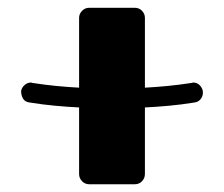

<svg xmlns="http://www.w3.org/2000/svg" viewBox="-20 -604 575 493"><path d="M501 -366.2Q501 -356.4 494.9 -349.1Q488.8 -341.8 479 -340.8Q445.8 -335.4 414.3 -332.5Q382.8 -329.6 352.1 -328.1V-157.2Q352.1 -146.5 344.7 -138.7Q337.4 -130.9 326.2 -130.9H209Q198.2 -130.9 190.7 -138.7Q183.1 -146.5 183.1 -157.2V-328.1Q152.8 -329.6 121.3 -332.5Q89.8 -335.4 56.2 -340.8Q43.9 -342.3 39.1 -350.8Q34.2 -359.4 34.2 -370.1Q35.6 -378.9 43 -385.5Q50.3 -392.1 60.1 -392.1Q61 -392.1 61.5 -391.6Q62 -391.1 63 -391.1Q94.7 -386.2 124.5 -383.3Q154.3 -380.4 183.1 -378.9V-558.1Q183.1 -568.4 190.7 -576.2Q198.2 -584 209 -584H326.2Q337.4 -584 344.7 -576.2Q352.1 -568.4 352.1 -558.1V-378.9Q380.9 -380.4 410.6 -383.3Q440.4 -386.2 472.2 -391.1Q473.1 -391.1 474.1 -391.6Q475.1 -392.1 476.1 -392.1Q486.8 -392.1 493.9 -384Q501 -376 501 -366.2Z"/></svg>

Font: Ribeye
Style: Regular
Weight: 400
Designer: Astigmatic (AOETI)
Foundry: Astigmatic (AOETI)
Version: Version 1.000